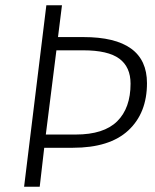

<svg xmlns="http://www.w3.org/2000/svg" viewBox="-20 -705 587 725"><path d="M147 -147 130 0H71L155 -685H214L199 -565H295Q535 -565 535 -391Q535 -278 464.5 -212.5Q394 -147 255 -147ZM193 -515 153 -197H266Q372 -197 422.5 -247Q473 -297 473 -389Q473 -452 430.5 -483.5Q388 -515 294 -515Z"/></svg>

Font: Glekhifnjqigglhiwekvrgaqftz
Style: Regular
Weight: 300
Italic angle: -8°
Designer: Carrois Corporate & Edenspiekermann
Foundry: Carrois Corporate GbR & Edenspiekermann AG
Version: Version 2.001